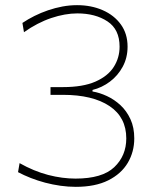

<svg xmlns="http://www.w3.org/2000/svg" viewBox="-20 -716 601 745"><path d="M274 9Q245 9 214.8 4.8Q184.5 0.5 155.2 -7.2Q126 -15 99.2 -25.5Q72.5 -36 50 -48L56 -83Q83.5 -67.5 111.2 -56Q139 -44.5 166.8 -37.2Q194.5 -30 221.2 -26.5Q248 -23 273 -23Q376.5 -23 423.2 -67.2Q470 -111.5 470 -179Q470 -261 404.8 -304.5Q339.5 -348 224 -348Q212 -348 200 -348Q188 -348 176 -348V-378Q188 -378 200 -378Q212 -378 224 -378Q301.5 -378 350 -399.2Q398.5 -420.5 421.2 -456Q444 -491.5 444 -535Q444 -602 397 -633Q350 -664 280 -664Q256.5 -664 231 -659.5Q205.5 -655 178.8 -646Q152 -637 125.5 -623.2Q99 -609.5 73 -591L67 -627Q88.5 -641.5 113.5 -654Q138.5 -666.5 166.2 -676Q194 -685.5 222.5 -690.8Q251 -696 279 -696Q334 -696 378.5 -676.5Q423 -657 449 -621Q475 -585 475 -535Q475 -492 456.2 -457.2Q437.5 -422.5 406.5 -399.2Q375.5 -376 339 -367V-361Q366.5 -356.5 395 -343.2Q423.5 -330 447.5 -307.8Q471.5 -285.5 486.2 -253.5Q501 -221.5 501 -179Q501 -127 475.8 -84.2Q450.5 -41.5 400 -16.2Q349.5 9 274 9Z"/></svg>

Font: Commissioner Thin
Style: Regular
Weight: 100
Designer: Kostas Bartsokas
Foundry: Kostas Bartsokas
Version: Version 1.001;gftools[0.9.23]